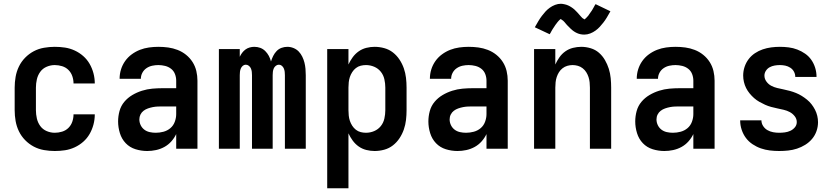

<svg xmlns="http://www.w3.org/2000/svg" viewBox="-20 -791 4440 1021"><path d="M271 12Q243 12 214 7Q185 2 159.5 -11.5Q134 -25 113.5 -46Q93 -67 80.5 -93Q68 -119 63 -147.5Q58 -176 58 -205V-325Q58 -354 63 -382.5Q68 -411 80.5 -437Q93 -463 113.5 -484Q134 -505 159.5 -518.5Q185 -532 214 -537Q243 -542 271 -542Q299 -542 325.5 -538Q352 -534 377 -522.5Q402 -511 422.5 -493Q443 -475 456.5 -451.5Q470 -428 477 -401.5Q484 -375 484 -348V-347H371Q371 -367 364.5 -386Q358 -405 344 -419Q330 -433 310.5 -439Q291 -445 271 -445Q249 -445 228 -436Q207 -427 194 -409Q181 -391 176 -369Q171 -347 171 -325V-205Q171 -183 176 -161Q181 -139 194 -121Q207 -103 228 -94Q249 -85 271 -85Q291 -85 310.5 -91Q330 -97 344 -111Q358 -125 364.5 -144Q371 -163 371 -183H484V-182Q484 -155 477 -128.5Q470 -102 456.5 -78.5Q443 -55 422.5 -37Q402 -19 377 -7.5Q352 4 325.5 8Q299 12 271 12Z M763 12Q731 12 700.5 2.5Q670 -7 648.5 -29.5Q627 -52 617.5 -83Q608 -114 608 -145Q608 -173 615.5 -200.5Q623 -228 641 -249.5Q659 -271 683.5 -285.5Q708 -300 735 -308.5Q762 -317 789.5 -319.5Q817 -322 845 -322H917V-362Q917 -380 910.5 -397Q904 -414 890 -425Q876 -436 858 -440.5Q840 -445 822 -445Q806 -445 789.5 -441.5Q773 -438 759 -428.5Q745 -419 737 -404Q729 -389 729 -372H616Q616 -398 623.5 -422Q631 -446 645.5 -466.5Q660 -487 680.5 -502Q701 -517 724 -526Q747 -535 772 -538.5Q797 -542 822 -542Q849 -542 874.5 -538.5Q900 -535 924.5 -525.5Q949 -516 969.5 -499.5Q990 -483 1004 -461Q1018 -439 1024 -413.5Q1030 -388 1030 -362V0H917V-78Q907 -57 891 -39Q875 -21 854 -9.5Q833 2 809.5 7Q786 12 763 12ZM808 -85Q829 -85 849.5 -90.5Q870 -96 886 -109.5Q902 -123 909.5 -143.5Q917 -164 917 -184V-225H845Q832 -225 819 -224.5Q806 -224 793 -221.5Q780 -219 767 -214.5Q754 -210 743.5 -202Q733 -194 727 -182Q721 -170 721 -156Q721 -140 728 -125.5Q735 -111 747.5 -101.5Q760 -92 776 -88.5Q792 -85 808 -85Z M1144 0V-530H1255V-489Q1260 -500 1267.5 -510Q1275 -520 1285 -527.5Q1295 -535 1307.5 -538.5Q1320 -542 1332 -542Q1349 -542 1364 -536.5Q1379 -531 1390.5 -519.5Q1402 -508 1409.5 -494Q1417 -480 1421 -464Q1426 -480 1433 -494Q1440 -508 1451 -519.5Q1462 -531 1477 -536.5Q1492 -542 1508 -542Q1525 -542 1541 -535.5Q1557 -529 1568.5 -517Q1580 -505 1587.5 -489.5Q1595 -474 1599 -458Q1603 -442 1604.5 -425Q1606 -408 1606 -391V0H1495V-391Q1495 -400 1494 -409Q1493 -418 1489.5 -426.5Q1486 -435 1479 -441Q1472 -447 1463 -447Q1454 -447 1446.5 -441Q1439 -435 1435.5 -426.5Q1432 -418 1431 -409Q1430 -400 1430 -391V0H1320V-391Q1320 -400 1319 -409Q1318 -418 1314.5 -426.5Q1311 -435 1303.5 -441Q1296 -447 1287 -447Q1278 -447 1271 -441Q1264 -435 1260.5 -426.5Q1257 -418 1256 -409Q1255 -400 1255 -391V0Z M1720 210V-530H1833V-448Q1842 -468 1855.5 -486.5Q1869 -505 1887.5 -518Q1906 -531 1928 -536.5Q1950 -542 1972 -542Q1998 -542 2023.5 -535Q2049 -528 2069.5 -512Q2090 -496 2104.5 -474Q2119 -452 2127.5 -427.5Q2136 -403 2139 -377Q2142 -351 2142 -325V-205Q2142 -179 2139 -153Q2136 -127 2127.5 -102.5Q2119 -78 2104.5 -56Q2090 -34 2069.5 -18Q2049 -2 2023.5 5Q1998 12 1972 12Q1950 12 1928 6.5Q1906 1 1887.5 -12Q1869 -25 1855.5 -43.5Q1842 -62 1833 -82V210ZM1926 -85Q1949 -85 1970 -94Q1991 -103 2005 -120.5Q2019 -138 2024 -160.5Q2029 -183 2029 -205V-325Q2029 -347 2024 -369.5Q2019 -392 2005 -409.5Q1991 -427 1970 -436Q1949 -445 1926 -445Q1912 -445 1898 -441.5Q1884 -438 1872.5 -429Q1861 -420 1853 -407.5Q1845 -395 1840.5 -381.5Q1836 -368 1834.5 -353.5Q1833 -339 1833 -325V-205Q1833 -191 1834.5 -176.5Q1836 -162 1840.5 -148.5Q1845 -135 1853 -122.5Q1861 -110 1872.5 -101Q1884 -92 1898 -88.5Q1912 -85 1926 -85Z M2413 12Q2381 12 2350.5 2.5Q2320 -7 2298.5 -29.5Q2277 -52 2267.5 -83Q2258 -114 2258 -145Q2258 -173 2265.5 -200.5Q2273 -228 2291 -249.5Q2309 -271 2333.5 -285.5Q2358 -300 2385 -308.5Q2412 -317 2439.5 -319.5Q2467 -322 2495 -322H2567V-362Q2567 -380 2560.5 -397Q2554 -414 2540 -425Q2526 -436 2508 -440.5Q2490 -445 2472 -445Q2456 -445 2439.5 -441.5Q2423 -438 2409 -428.5Q2395 -419 2387 -404Q2379 -389 2379 -372H2266Q2266 -398 2273.5 -422Q2281 -446 2295.5 -466.5Q2310 -487 2330.5 -502Q2351 -517 2374 -526Q2397 -535 2422 -538.5Q2447 -542 2472 -542Q2499 -542 2524.5 -538.5Q2550 -535 2574.5 -525.5Q2599 -516 2619.5 -499.5Q2640 -483 2654 -461Q2668 -439 2674 -413.5Q2680 -388 2680 -362V0H2567V-78Q2557 -57 2541 -39Q2525 -21 2504 -9.5Q2483 2 2459.5 7Q2436 12 2413 12ZM2458 -85Q2479 -85 2499.5 -90.5Q2520 -96 2536 -109.5Q2552 -123 2559.5 -143.5Q2567 -164 2567 -184V-225H2495Q2482 -225 2469 -224.5Q2456 -224 2443 -221.5Q2430 -219 2417 -214.5Q2404 -210 2393.5 -202Q2383 -194 2377 -182Q2371 -170 2371 -156Q2371 -140 2378 -125.5Q2385 -111 2397.5 -101.5Q2410 -92 2426 -88.5Q2442 -85 2458 -85Z M2820 0V-530H2933V-448Q2942 -468 2955 -486.5Q2968 -505 2986.5 -518Q3005 -531 3027 -536.5Q3049 -542 3071 -542Q3096 -542 3121 -534.5Q3146 -527 3165 -510.5Q3184 -494 3197 -471.5Q3210 -449 3217.5 -425Q3225 -401 3227.5 -375.5Q3230 -350 3230 -325V0H3117V-325Q3117 -339 3115.5 -353.5Q3114 -368 3109.5 -381.5Q3105 -395 3097.5 -407Q3090 -419 3078.5 -428Q3067 -437 3053 -441Q3039 -445 3025 -445Q3011 -445 2997 -441Q2983 -437 2971.5 -428Q2960 -419 2952.5 -407Q2945 -395 2940.5 -381.5Q2936 -368 2934.5 -353.5Q2933 -339 2933 -325V0Z M3087 -607Q3082 -607 3077 -607.5Q3072 -608 3067 -609Q3062 -610 3057.5 -611.5Q3053 -613 3048.5 -615Q3044 -617 3039.5 -619.5Q3035 -622 3031.5 -624.5Q3028 -627 3023.5 -630.5Q3019 -634 3015.5 -637.5Q3012 -641 3008.5 -644.5Q3005 -648 3001.5 -651.5Q2998 -655 2995.5 -657.5Q2993 -660 2989 -665Q2985 -670 2981.5 -674Q2978 -678 2974.5 -681Q2971 -684 2966.5 -686.5Q2962 -689 2962 -692L2964 -693Q2965 -693 2965 -692L2962 -690Q2959 -688 2956 -685.5Q2953 -683 2951 -680.5Q2949 -678 2947.5 -676.5Q2946 -675 2944.5 -673Q2943 -671 2941.5 -669Q2940 -667 2938.5 -665Q2937 -663 2935 -660.5Q2933 -658 2931.5 -655.5Q2930 -653 2928 -650Q2926 -647 2924 -644Q2922 -641 2920 -638Q2918 -635 2916 -631.5Q2914 -628 2912 -624.5Q2910 -621 2908 -617Q2906 -613 2903 -609L2824 -646Q2834 -664 2843 -679Q2852 -694 2861.5 -706.5Q2871 -719 2880.5 -729.5Q2890 -740 2903 -749.5Q2916 -759 2931.5 -765Q2947 -771 2963 -771Q2968 -771 2973 -770Q2978 -769 2983 -768Q2988 -767 2992.5 -765.5Q2997 -764 3001.5 -762Q3006 -760 3010.5 -757.5Q3015 -755 3018.5 -752.5Q3022 -750 3026.5 -747Q3031 -744 3034.5 -740.5Q3038 -737 3041.5 -733.5Q3045 -730 3048.5 -726.5Q3052 -723 3054.5 -720Q3057 -717 3061 -712.5Q3065 -708 3068.5 -704Q3072 -700 3075.5 -696.5Q3079 -693 3083.5 -691Q3088 -689 3088 -685H3085Q3085 -686 3088 -688Q3091 -690 3094 -692.5Q3097 -695 3099 -697.5Q3101 -700 3102.5 -701.5Q3104 -703 3105.5 -704.5Q3107 -706 3108.5 -708Q3110 -710 3111.5 -712.5Q3113 -715 3115 -717.5Q3117 -720 3118.5 -722.5Q3120 -725 3122 -727.5Q3124 -730 3126 -733Q3128 -736 3130 -739.5Q3132 -743 3134 -746.5Q3136 -750 3138 -753.5Q3140 -757 3142 -761Q3144 -765 3147 -769L3226 -731Q3216 -713 3207 -698Q3198 -683 3188.5 -671Q3179 -659 3169.5 -648.5Q3160 -638 3147 -628.5Q3134 -619 3118.5 -613Q3103 -607 3087 -607Z M3513 12Q3481 12 3450.5 2.5Q3420 -7 3398.5 -29.5Q3377 -52 3367.5 -83Q3358 -114 3358 -145Q3358 -173 3365.5 -200.5Q3373 -228 3391 -249.5Q3409 -271 3433.5 -285.5Q3458 -300 3485 -308.5Q3512 -317 3539.5 -319.5Q3567 -322 3595 -322H3667V-362Q3667 -380 3660.5 -397Q3654 -414 3640 -425Q3626 -436 3608 -440.5Q3590 -445 3572 -445Q3556 -445 3539.5 -441.5Q3523 -438 3509 -428.5Q3495 -419 3487 -404Q3479 -389 3479 -372H3366Q3366 -398 3373.5 -422Q3381 -446 3395.5 -466.5Q3410 -487 3430.5 -502Q3451 -517 3474 -526Q3497 -535 3522 -538.5Q3547 -542 3572 -542Q3599 -542 3624.5 -538.5Q3650 -535 3674.5 -525.5Q3699 -516 3719.5 -499.5Q3740 -483 3754 -461Q3768 -439 3774 -413.5Q3780 -388 3780 -362V0H3667V-78Q3657 -57 3641 -39Q3625 -21 3604 -9.5Q3583 2 3559.5 7Q3536 12 3513 12ZM3558 -85Q3579 -85 3599.5 -90.5Q3620 -96 3636 -109.5Q3652 -123 3659.5 -143.5Q3667 -164 3667 -184V-225H3595Q3582 -225 3569 -224.5Q3556 -224 3543 -221.5Q3530 -219 3517 -214.5Q3504 -210 3493.5 -202Q3483 -194 3477 -182Q3471 -170 3471 -156Q3471 -140 3478 -125.5Q3485 -111 3497.5 -101.5Q3510 -92 3526 -88.5Q3542 -85 3558 -85Z M4123 12Q4098 12 4073.5 9Q4049 6 4026 -2Q4003 -10 3982 -24Q3961 -38 3946.5 -57.5Q3932 -77 3924 -101Q3916 -125 3916 -150V-151H4029Q4029 -135 4038 -121Q4047 -107 4061 -99Q4075 -91 4091 -88Q4107 -85 4123 -85Q4138 -85 4153.5 -87Q4169 -89 4183 -95.5Q4197 -102 4207 -114Q4217 -126 4217 -142Q4217 -159 4206 -173Q4195 -187 4180 -195Q4165 -203 4148 -207Q4131 -211 4114 -214.5Q4097 -218 4080.5 -222.5Q4064 -227 4048.5 -234Q4033 -241 4018 -249.5Q4003 -258 3990 -269.5Q3977 -281 3966 -294.5Q3955 -308 3947.5 -323Q3940 -338 3936 -355Q3932 -372 3932 -389Q3932 -413 3939.5 -435.5Q3947 -458 3961 -476.5Q3975 -495 3994.5 -508Q4014 -521 4036 -528.5Q4058 -536 4081 -539Q4104 -542 4127 -542Q4151 -542 4174.5 -539Q4198 -536 4220 -527.5Q4242 -519 4261.5 -505.5Q4281 -492 4294.5 -472.5Q4308 -453 4315 -430Q4322 -407 4322 -384V-382H4209V-383Q4209 -397 4202 -410Q4195 -423 4182.5 -431Q4170 -439 4156 -442Q4142 -445 4127 -445Q4113 -445 4099 -442.5Q4085 -440 4073 -433.5Q4061 -427 4053 -415Q4045 -403 4045 -389Q4045 -372 4055.5 -357.5Q4066 -343 4081 -335Q4096 -327 4113 -323Q4130 -319 4147 -315.5Q4164 -312 4180.5 -307.5Q4197 -303 4213 -296.5Q4229 -290 4243.5 -281Q4258 -272 4271.5 -261Q4285 -250 4295.5 -236.5Q4306 -223 4314 -207.5Q4322 -192 4326 -175Q4330 -158 4330 -141Q4330 -117 4322 -94Q4314 -71 4298.5 -52.5Q4283 -34 4262 -21Q4241 -8 4218 -0.5Q4195 7 4171 9.5Q4147 12 4123 12Z"/></svg>

Font: Lode
Style: Bold
Weight: 700
Monospace: yes
Designer: Belleve Invis
Foundry: Belleve Invis
Version: Version 29.2.0; ttfautohint (v1.8.3)